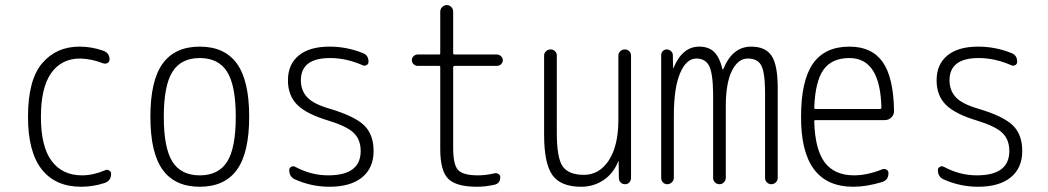

<svg xmlns="http://www.w3.org/2000/svg" viewBox="-20 -710 4040 740"><path d="M293 9.8Q193.4 9.8 140.6 -57.6Q87.9 -125 87.9 -259.8Q87.9 -402.3 142.6 -466.3Q197.3 -530.3 286.1 -530.3Q333 -530.3 377.9 -514.6Q402.3 -505.9 402.3 -480.5Q402.3 -471.7 394.5 -467.3Q386.7 -462.9 377.9 -465.8Q333 -483.4 289.1 -484.4Q216.8 -484.4 177.2 -428.2Q137.7 -372.1 137.7 -259.8Q137.7 -144.5 179.2 -89.4Q220.7 -34.2 295.9 -34.2Q338.9 -34.2 384.8 -53.7Q392.6 -57.6 400.4 -53.2Q408.2 -48.8 408.2 -40Q408.2 -13.7 383.8 -4.9Q338.9 9.8 293 9.8Z M855.5 -433.1Q822.3 -486.3 750 -486.3Q677.7 -486.3 644.5 -433.1Q611.3 -379.9 611.3 -259.8Q611.3 -139.6 644.5 -86.9Q677.7 -34.2 750 -34.2Q822.3 -34.2 855.5 -86.9Q888.7 -139.6 888.7 -259.8Q888.7 -379.9 855.5 -433.1ZM893.1 -55.7Q845.7 9.8 750 9.8Q654.3 9.8 606.9 -55.7Q559.6 -121.1 559.6 -260.3Q559.6 -399.4 606.9 -464.8Q654.3 -530.3 750 -530.3Q845.7 -530.3 893.1 -464.8Q940.4 -399.4 940.4 -260.3Q940.4 -121.1 893.1 -55.7Z M1246.1 -245.1Q1161.1 -270.5 1125.5 -306.2Q1089.8 -341.8 1089.8 -400.4Q1089.8 -461.9 1131.3 -496.1Q1172.9 -530.3 1250 -530.3Q1316.4 -530.3 1377 -505.9Q1400.4 -498 1400.4 -471.7Q1400.4 -463.9 1393.6 -459.5Q1386.7 -455.1 1378.9 -458Q1315.4 -486.3 1252 -486.3Q1139.6 -486.3 1139.6 -400.4Q1139.6 -361.3 1164.1 -335Q1188.5 -308.6 1253.9 -290Q1347.7 -261.7 1383.8 -226.6Q1419.9 -191.4 1419.9 -127.9Q1419.9 -62.5 1375.5 -26.4Q1331.1 9.8 1250 9.8Q1181.6 9.8 1119.1 -17.6Q1094.7 -27.3 1094.7 -54.7Q1094.7 -62.5 1102.1 -66.9Q1109.4 -71.3 1117.2 -67.4Q1178.7 -34.2 1245.1 -34.2Q1370.1 -34.2 1370.1 -127.9Q1370.1 -171.9 1343.3 -197.8Q1316.4 -223.6 1246.1 -245.1Z M1589.8 -456.1Q1581.1 -456.1 1574.2 -462.4Q1567.4 -468.8 1567.4 -478Q1567.4 -487.3 1574.2 -493.7Q1581.1 -500 1589.8 -500H1672.9Q1676.8 -500 1676.8 -504.9V-665Q1676.8 -675.8 1684.6 -683.1Q1692.4 -690.4 1702.1 -690.4Q1711.9 -690.4 1719.2 -683.1Q1726.6 -675.8 1726.6 -665V-504.9Q1726.6 -500 1732.4 -500H1894.5Q1903.3 -500 1910.6 -493.7Q1918 -487.3 1918 -478Q1918 -468.8 1911.1 -462.4Q1904.3 -456.1 1894.5 -456.1H1732.4Q1727.5 -456.1 1726.6 -451.2V-139.6Q1726.6 -75.2 1745.6 -54.7Q1764.6 -34.2 1822.3 -34.2Q1852.5 -34.2 1885.7 -42Q1893.6 -43.9 1900.9 -39.6Q1908.2 -35.2 1908.2 -27.3Q1908.2 -2.9 1885.7 2Q1850.6 9.8 1818.4 9.8Q1738.3 9.8 1707.5 -21Q1676.8 -51.8 1676.8 -134.8V-451.2Q1676.8 -456.1 1672.9 -456.1Z M2219.7 9.8Q2141.6 9.8 2109.4 -34.7Q2077.1 -79.1 2077.1 -190.4V-496.1Q2077.1 -505.9 2084.5 -512.7Q2091.8 -519.5 2102.1 -519.5Q2112.3 -519.5 2119.1 -512.7Q2126 -505.9 2126 -496.1V-199.2Q2126 -100.6 2148.9 -68.4Q2171.9 -36.1 2230.5 -36.1Q2290 -36.1 2326.7 -92.3Q2363.3 -148.4 2363.3 -249V-495.1Q2363.3 -505.9 2370.6 -512.7Q2377.9 -519.5 2388.2 -519.5Q2398.4 -519.5 2405.3 -512.7Q2412.1 -505.9 2412.1 -495.1V-24.4Q2412.1 -14.6 2405.8 -7.3Q2399.4 0 2389.2 0Q2378.9 0 2372.1 -6.8Q2365.2 -13.7 2365.2 -24.4L2364.3 -87.9Q2364.3 -88.9 2363.3 -88.9Q2362.3 -88.9 2362.3 -86.9Q2343.8 -41 2305.7 -15.6Q2267.6 9.8 2219.7 9.8Z M2528.3 -25.4V-498Q2528.3 -506.8 2534.7 -513.2Q2541 -519.5 2549.8 -519.5Q2558.6 -519.5 2565.9 -513.2Q2573.2 -506.8 2573.2 -498L2574.2 -448.2Q2574.2 -447.3 2575.2 -447.3Q2576.2 -447.3 2576.2 -449.2Q2610.4 -530.3 2674.8 -530.3Q2710.9 -530.3 2731.9 -510.3Q2752.9 -490.2 2764.6 -443.4Q2764.6 -442.4 2766.6 -442.4Q2767.6 -442.4 2767.6 -443.4Q2802.7 -530.3 2875 -530.3Q2930.7 -530.3 2954.1 -494.6Q2977.5 -459 2977.5 -370.1V-24.4Q2977.5 -14.6 2970.2 -7.3Q2962.9 0 2953.1 0Q2943.4 0 2936 -6.8Q2928.7 -13.7 2928.7 -24.4V-360.4Q2927.7 -434.6 2913.1 -459.5Q2898.4 -484.4 2862.3 -484.4Q2824.2 -484.4 2800.8 -437Q2777.3 -389.6 2777.3 -299.8V-24.4Q2777.3 -14.6 2770 -7.3Q2762.7 0 2752.9 0Q2743.2 0 2735.8 -6.8Q2728.5 -13.7 2728.5 -24.4V-349.6Q2727.5 -428.7 2712.9 -456.5Q2698.2 -484.4 2664.1 -484.4Q2625 -484.4 2601.1 -427.7Q2577.1 -371.1 2577.1 -264.6V-25.4Q2577.1 -14.6 2569.3 -7.3Q2561.5 0 2551.8 0Q2542 0 2535.2 -6.8Q2528.3 -13.7 2528.3 -25.4Z M3253.9 -486.3Q3186.5 -486.3 3154.3 -441.9Q3122.1 -397.5 3118.2 -294.9Q3118.2 -290 3123 -290H3372.1Q3377 -290 3377 -294.9Q3373 -486.3 3253.9 -486.3ZM3268.6 9.8Q3066.4 9.8 3067.4 -259.8Q3067.4 -399.4 3113.3 -464.8Q3159.2 -530.3 3253.9 -530.3Q3339.8 -530.3 3381.8 -471.2Q3423.8 -412.1 3425.8 -282.2Q3425.8 -267.6 3415.5 -257.3Q3405.3 -247.1 3389.6 -247.1H3123Q3118.2 -247.1 3118.2 -242.2Q3121.1 -133.8 3158.7 -84Q3196.3 -34.2 3271.5 -34.2Q3322.3 -34.2 3380.9 -57.6Q3388.7 -60.5 3396.5 -56.2Q3404.3 -51.8 3404.3 -43Q3404.3 -16.6 3380.9 -8.8Q3320.3 9.8 3268.6 9.8Z M3746.1 -245.1Q3661.1 -270.5 3625.5 -306.2Q3589.8 -341.8 3589.8 -400.4Q3589.8 -461.9 3631.3 -496.1Q3672.9 -530.3 3750 -530.3Q3816.4 -530.3 3877 -505.9Q3900.4 -498 3900.4 -471.7Q3900.4 -463.9 3893.6 -459.5Q3886.7 -455.1 3878.9 -458Q3815.4 -486.3 3752 -486.3Q3639.6 -486.3 3639.6 -400.4Q3639.6 -361.3 3664.1 -335Q3688.5 -308.6 3753.9 -290Q3847.7 -261.7 3883.8 -226.6Q3919.9 -191.4 3919.9 -127.9Q3919.9 -62.5 3875.5 -26.4Q3831.1 9.8 3750 9.8Q3681.6 9.8 3619.1 -17.6Q3594.7 -27.3 3594.7 -54.7Q3594.7 -62.5 3602.1 -66.9Q3609.4 -71.3 3617.2 -67.4Q3678.7 -34.2 3745.1 -34.2Q3870.1 -34.2 3870.1 -127.9Q3870.1 -171.9 3843.3 -197.8Q3816.4 -223.6 3746.1 -245.1Z"/></svg>

Font: Rounded-L Mgen+ 1m light
Style: Regular
Weight: 200
Designer: [Source Han Sans]
Ryoko NISHIZUKA  (kana & ideographs); Paul D. Hunt (Latin, Greek & Cyrillic); Wenlong ZHANG  (bopomofo
Version: Version 1.059.20150602